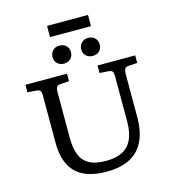

<svg xmlns="http://www.w3.org/2000/svg" viewBox="-147 -1171 1184 1306"><g transform="rotate(-15 445.0 -517.5)"><path d="M442 14Q370 14 316.5 -3Q263 -20 227.5 -54.5Q192 -89 174 -141.5Q156 -194 156 -265V-596Q156 -622 149 -632Q142 -642 120 -643L60 -647V-700H353V-647L290 -643Q274 -642 266 -632Q258 -622 258 -592V-272Q258 -203 276 -155.5Q294 -108 337.5 -83Q381 -58 457 -58Q527 -58 572.5 -81.5Q618 -105 641 -154Q664 -203 664 -279V-596Q664 -622 657 -632Q650 -642 628 -643L568 -647V-700H833V-647L770 -643Q754 -642 746 -632Q738 -622 738 -592V-291Q738 -190 705 -122Q672 -54 606.5 -20Q541 14 442 14ZM554 -771Q526 -771 507.5 -788.5Q489 -806 489 -834Q489 -862 507.5 -880Q526 -898 554 -898Q583 -898 601 -880.5Q619 -863 619 -835Q619 -807 601 -789Q583 -771 554 -771ZM351 -771Q323 -771 305 -788.5Q287 -806 287 -834Q287 -862 305 -880Q323 -898 351 -898Q380 -898 398.5 -880.5Q417 -863 417 -835Q417 -807 398.5 -789Q380 -771 351 -771ZM306 -970V-1049H594V-970Z"/></g></svg>

Font: Literata Variable Black
Style: Regular
Weight: 900
Designer: Latin by Veronika Burian and Jose Scaglione. Greek by Irene Vlachou. Cyrillic by Vera Evstafieva.
Foundry: TypeTogether
Version: Version 3.021